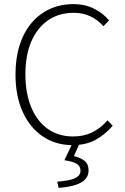

<svg xmlns="http://www.w3.org/2000/svg" viewBox="-20 -691 604 930"><path d="M331 12Q250 12 187.5 -30Q125 -72 90 -149Q55 -226 55 -331Q55 -409 75 -472Q95 -535 132.5 -579.5Q170 -624 221.5 -647.5Q273 -671 336 -671Q393 -671 437.5 -648Q482 -625 508 -592L481 -564Q454 -595 417.5 -612Q381 -629 337 -629Q265 -629 212.5 -592.5Q160 -556 131.5 -489.5Q103 -423 103 -331Q103 -240 131 -172Q159 -104 211 -67Q263 -30 334 -30Q385 -30 425 -49Q465 -68 501 -108L526 -82Q489 -39 442.5 -13.5Q396 12 331 12ZM264 219 257 189Q322 184 346 171Q370 158 370 136Q370 114 351.5 102.5Q333 91 292 85L333 -2H368L338 65Q371 73 390 88.5Q409 104 409 134Q409 173 372 193.5Q335 214 264 219Z"/></svg>

Font: Source Sans 3 Light
Style: Regular
Weight: 300
Designer: Paul D. Hunt
Foundry: Adobe
Version: Version 3.052;hotconv 1.1.0;makeotfexe 2.6.0